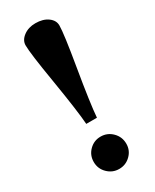

<svg xmlns="http://www.w3.org/2000/svg" viewBox="-185 -733 650 805"><g transform="rotate(-30 140.0 -330.5)"><path d="M113.3 -210.9Q109.4 -271 82.5 -435.1Q57.6 -584.5 57.6 -623Q57.6 -647.5 81.3 -665.3Q105 -683.1 139.2 -683.1Q175.8 -683.1 199 -666.3Q222.2 -649.4 222.2 -625Q222.2 -586.4 196.8 -436Q169.9 -275.9 165 -210.9ZM138.2 -134.8Q170.9 -134.8 194.1 -111.6Q217.3 -88.4 217.3 -55.2Q217.3 -22.9 194.3 -0.5Q171.4 22 139.2 22Q106.9 22 83.7 -1Q60.5 -23.9 60.5 -56.6Q60.5 -89.4 83.3 -112.1Q106 -134.8 138.2 -134.8Z"/></g></svg>

Font: Elstob 10pt
Style: Bold
Weight: 700
Designer: Peter S. Baker
Version: Version 1.015